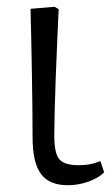

<svg xmlns="http://www.w3.org/2000/svg" viewBox="-20 -532 329 566"><path d="M180 14Q125 14 100.5 -19.5Q76 -53 76 -128Q76 -165 75.5 -215Q75 -265 74 -319Q73 -373 72 -422Q71 -471 70 -506L141 -512L153 -505Q151 -462 148.5 -406.5Q146 -351 144 -295.5Q142 -240 141 -195.5Q140 -151 140 -131Q140 -80 155 -62.5Q170 -45 212 -45Q230 -45 244 -47.5Q258 -50 276 -57L287 -24Q270 -7 240.5 3.5Q211 14 180 14Z"/></svg>

Font: Literata 12pt Light
Style: Regular
Weight: 300
Designer: Latin by Veronika Burian and Jose Scaglione. Greek by Irene Vlachou. Cyrillic by Vera Evstafieva.
Foundry: TypeTogether
Version: Version 3.002